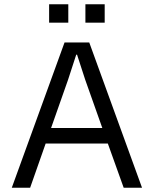

<svg xmlns="http://www.w3.org/2000/svg" viewBox="-20 -879 717 899"><path d="M397.9 -680.2 645 0H559.1L484.9 -207H193.8L121.1 0H35.2L282.2 -680.2ZM210 -772.9V-858.9H299.8V-772.9ZM219.2 -279.8H459L378.9 -505.9L340.8 -623H336.9L298.8 -505.9ZM379.9 -772.9V-858.9H470.2V-772.9Z"/></svg>

Font: TASA Orbiter Text
Style: Regular
Weight: 400
Designer: Weizhong Zhang
Version: Version 1.000;Glyphs 3.1.2 (3151)